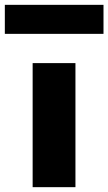

<svg xmlns="http://www.w3.org/2000/svg" viewBox="-75 -774 448 794"><path d="M-55 -754H353V-634H-55ZM60 -513V0H237V-513Z"/></svg>

Font: Hussar
Style: BoldWeb
Weight: 700
Foundry: Cannot Into Space Fonts
Version: Version 2.00